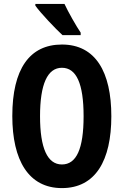

<svg xmlns="http://www.w3.org/2000/svg" viewBox="-20 -953 633 983"><path d="M310 -933H161V-924C187 -887 265 -805 300 -773H393V-786C371 -818 329 -892 310 -933ZM550 -358C550 -585 469 -725 297 -725C131 -725 43 -599 43 -359C43 -133 126 10 297 10C469 10 550 -131 550 -358ZM185 -358C185 -522 223 -606 297 -606C371 -606 408 -525 408 -358C408 -190 371 -111 297 -111C223 -111 185 -194 185 -358Z"/></svg>

Font: Noto Sans Hebrew ExtraCondensed
Style: Bold
Weight: 700
Width: 2
Designer: Monotype Design Team
Foundry: Monotype Imaging Inc.
Version: Version 2.004